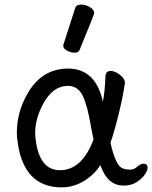

<svg xmlns="http://www.w3.org/2000/svg" viewBox="-20 -790 661 834"><path d="M240.2 -50.8Q336.4 -50.8 386.2 -184.1L376 -235.8Q359.9 -333 338.9 -375Q317.9 -417 274.9 -417Q210 -417 168 -339.8Q132.8 -274.9 132.8 -211.9Q132.8 -198.7 134.8 -186Q150.4 -50.8 240.2 -50.8ZM248 23.9Q79.1 23.9 55.2 -183.1Q53.2 -198.2 53.2 -212.9Q53.2 -302.7 99.1 -382.8Q161.1 -491.7 274.9 -492.2Q396 -492.2 426.8 -348.1Q435.5 -391.1 438 -458Q439 -481.9 460.9 -481.9Q478 -481.9 499.5 -466.1Q521 -450.2 522.9 -432.1Q516.1 -380.4 497.6 -303.2Q479 -226.1 460 -169.9Q480 -78.1 507.8 -61Q522.9 -53.2 545.9 -53.2Q562 -53.2 576.4 -66.2Q590.8 -79.1 604 -79.1Q621.1 -79.1 621.1 -61Q621.1 -48.8 608.6 -31Q596.2 -13.2 573 1.5Q549.8 16.1 517.1 16.1Q446.3 16.1 416 -73.2Q390.1 -31.2 344.5 -3.7Q298.8 23.9 248 23.9ZM304.2 -561Q288.1 -561 271.5 -570.1Q254.9 -579.1 254.9 -589.8Q254.9 -597.7 256.8 -600.1L306.2 -753.9Q310.1 -770 333 -770Q352.1 -770 370.6 -759Q389.2 -748 389.2 -731.9Q389.2 -728 326.2 -574.2Q321.3 -561 304.2 -561Z"/></svg>

Font: LXGW WenKai Screen R
Style: Regular
Weight: 400
Designer: Fontworks Inc.
Version: Version 1.235;May 31, 2022